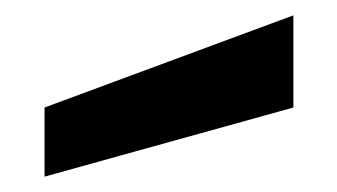

<svg xmlns="http://www.w3.org/2000/svg" viewBox="-20 -568 439 250"><path d="M38 -338 362 -428V-548L38 -428Z"/></svg>

Font: Digital Distortion
Style: Regular
Weight: 400
Version: Version 1